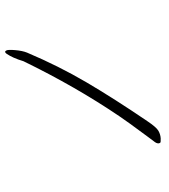

<svg xmlns="http://www.w3.org/2000/svg" viewBox="-219 -892 981 1116"><g transform="rotate(-30 271.5 -334.0)"><path d="M3 -772Q0 -778 0 -784Q0 -790 11 -790Q22 -790 56.5 -766Q91 -742 109 -719Q229 -560 321 -398Q413 -236 515 -25Q543 32 543 56Q543 80 532.5 101Q522 122 516 122Q502 122 493 104Q490 98 472 55Q410 -88 389 -130Q254 -408 66 -686Q21 -734 3 -772Z"/></g></svg>

Font: Devonshire
Style: Regular
Weight: 400
Designer: Astigmatic (AOETI)
Foundry: Astigmatic (AOETI)
Version: Version 1.001